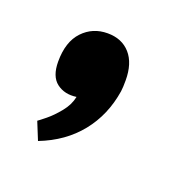

<svg xmlns="http://www.w3.org/2000/svg" viewBox="-55 -160 332 327"><g transform="rotate(20 110.5 3.5)"><path d="M29 78Q32 76 42.5 67.5Q53 59 64 45.5Q75 32 78 17Q57 20 42.5 9Q28 -2 28 -29Q28 -65 46 -84Q64 -103 91 -103Q117 -103 132 -86Q147 -69 147 -38Q147 -25 146 -18Q139 27 112.5 60Q86 93 42 110Z"/></g></svg>

Font: Neutral Grotesk
Style: Italic
Weight: 400
Italic angle: -8°
Designer: Nawras Khrais
Foundry: Nawras Khrais
Version: Version 1.000